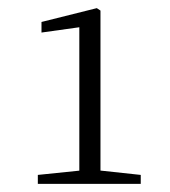

<svg xmlns="http://www.w3.org/2000/svg" viewBox="-20 -912 417 472"><path d="M73 -460V-482L180 -493H224L326 -482V-460ZM175 -460V-845L82 -832V-858L218 -892L227 -886V-460Z"/></svg>

Font: Source Han Serif JP VF
Style: Regular
Weight: 250
Designer: Ryoko NISHIZUKA 西塚涼子 (kana & ideographs); Frank Grießhammer (Latin, Greek & Cyrillic); Wenlong ZHANG 张文龙 (bopomofo); San
Foundry: Adobe
Version: Version 2.001;hotconv 1.1.0;makeotfexe 2.6.0